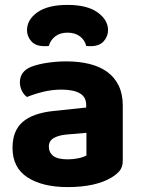

<svg xmlns="http://www.w3.org/2000/svg" viewBox="-20 -746 575 782"><path d="M256 -97Q278 -97 299.5 -101.5Q321 -106 332 -113V-205L250 -198Q218 -195 198.5 -183.5Q179 -172 179 -149Q179 -125 197 -111Q215 -97 256 -97ZM250 -496Q302 -496 344.5 -485.5Q387 -475 417 -453Q447 -431 463.5 -397Q480 -363 480 -317V-91Q480 -65 466.5 -49.5Q453 -34 434 -23Q403 -4 358 6Q313 16 256 16Q153 16 92 -23.5Q31 -63 31 -144Q31 -213 72 -249Q113 -285 198 -294L331 -308V-319Q331 -351 305 -366Q279 -381 230 -381Q192 -381 155.5 -372Q119 -363 90 -351Q78 -359 69.5 -375.5Q61 -392 61 -411Q61 -455 107 -474Q136 -485 174.5 -490.5Q213 -496 250 -496ZM255 -613Q224 -613 204.5 -597.5Q185 -582 179 -559Q174 -558 170 -558Q166 -558 161 -558Q125 -558 107.5 -578Q90 -598 90 -623Q90 -666 132.5 -696Q175 -726 255 -726Q335 -726 377.5 -695.5Q420 -665 420 -623Q420 -598 402.5 -578Q385 -558 349 -558Q344 -558 340 -558Q336 -558 331 -559Q326 -582 306 -597.5Q286 -613 255 -613Z"/></svg>

Font: Baloo 2
Style: Bold
Weight: 700
Designer: Sarang Kulkarni and Ek Type
Foundry: Ek Type
Version: Version 1.640;hotconv 1.0.111;makeotfexe 2.5.65597; ttfautoh